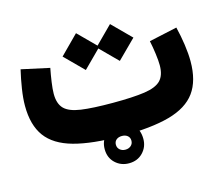

<svg xmlns="http://www.w3.org/2000/svg" viewBox="-97 -667 1078 932"><g transform="rotate(-15 442.0 -201.5)"><path d="M442.4 -59.1Q486.8 -59.1 513.2 -31.7Q539.6 -4.4 539.6 40.5Q539.6 80.6 512.5 108.9Q485.4 137.2 442.4 137.2Q401.9 137.2 373.5 110.4Q345.2 83.5 345.2 40.5Q345.2 -1.5 373.8 -30.3Q402.3 -59.1 442.4 -59.1ZM442.4 0Q424.8 0 414.1 9Q403.3 18.1 403.3 33.7Q403.3 49.3 414.6 59.1Q425.8 68.8 442.4 68.8Q459 68.8 470.2 59.1Q481.4 49.3 481.4 33.7Q481.4 18.1 470.5 9Q459.5 0 442.4 0ZM834 -439.9Q845.2 -394.5 851.8 -348.1Q858.4 -301.8 858.4 -264.2Q858.4 -166.5 816.4 -108.6Q774.4 -50.8 682.9 -25.4Q591.3 0 442.4 0Q293.9 0 202.1 -25.4Q110.4 -50.8 68.1 -108.4Q25.9 -166 25.9 -262.7Q25.9 -300.3 33.2 -347.2Q40.5 -394 51.3 -439.9L192.4 -409.2Q186 -377 180.9 -341.3Q175.8 -305.7 175.8 -282.7Q175.8 -232.9 200.4 -208Q225.1 -183.1 283.2 -174.8Q341.3 -166.5 442.4 -166.5Q543.9 -166.5 602.1 -175Q660.2 -183.6 684.6 -208.7Q709 -233.9 709 -284.2Q709 -307.1 704.3 -342.3Q699.7 -377.4 692.9 -409.2ZM264.2 -446.8 356.4 -539.6 441.9 -454.1 527.3 -539.6 620.1 -446.8 527.3 -354.5 441.9 -439.9 356.4 -354.5Z"/></g></svg>

Font: Estedad-FD ExtraBold
Style: Regular
Weight: 800
Designer: Amin Abedi
Version: Version 7.3